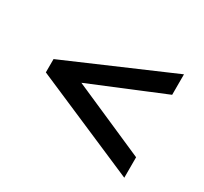

<svg xmlns="http://www.w3.org/2000/svg" viewBox="-111 -663 861 812"><g transform="rotate(30 320.0 -257.5)"><path d="M217 -262 575 -105V-5L65 -225V-290L575 -510V-410Z"/></g></svg>

Font: Engraving CC
Style: Bold
Weight: 700
Designer: indestructible type*
Foundry: Cowboy Collective
Version: Version 1.000